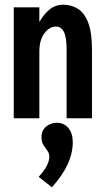

<svg xmlns="http://www.w3.org/2000/svg" viewBox="-20 -499 440 810"><path d="M38 0V-468H146V-406Q164 -438 188.5 -458.5Q213 -479 248 -479Q281 -479 308.5 -462Q336 -445 352 -403.5Q368 -362 368 -290V0H261V-289Q261 -342 249.5 -364.5Q238 -387 216 -387Q189 -387 167.5 -359Q146 -331 146 -279V0ZM199 291 143 247Q188 199 188 162Q188 148 180 137Q172 126 163.5 113Q155 100 155 80Q155 51 174.5 35Q194 19 219 19Q250 19 268.5 41Q287 63 287 101Q287 194 199 291Z"/></svg>

Font: Inconsolata Condensed ExtraBold
Style: Regular
Weight: 800
Width: 3
Monospace: yes
Designer: Raph Levien, Cyreal, Brenton Simpson
Foundry: Raph Levien, Cyreal, Google
Version: Version 3.001; ttfautohint (v1.8.2.53-6de2)